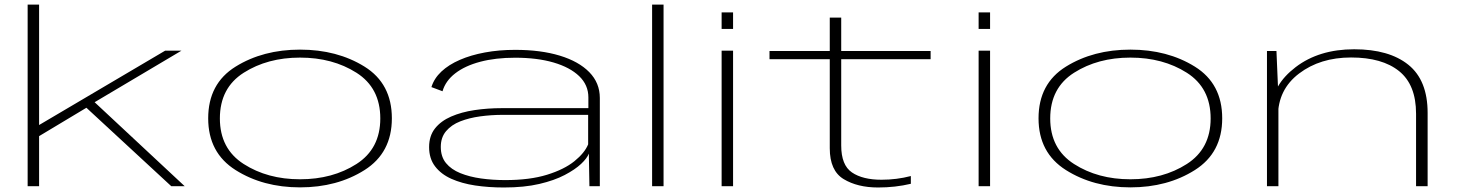

<svg xmlns="http://www.w3.org/2000/svg" viewBox="-20 -805 6300 830"><path d="M351 -341.5 720.5 0H778.5L386 -366ZM99.5 0H149V-216.5L356.5 -341L385.5 -361L764.5 -586H694L149 -264.5V-785H99.5Z M1277 5Q1437.5 5 1555.8 -69.8Q1674 -144.5 1674 -293.5Q1674 -443.5 1555.8 -517Q1437.5 -590.5 1277 -590.5Q1117 -590.5 998.5 -517Q880 -443.5 880 -293.5Q880 -144.5 998.5 -69.8Q1117 5 1277 5ZM1277 -30Q1136.5 -30 1033.5 -96Q930.5 -162 930.5 -293Q930.5 -425 1033.5 -490.5Q1136.5 -556 1277 -556Q1418 -556 1521 -490.5Q1624 -425 1624 -293Q1624 -162 1521 -96Q1418 -30 1277 -30Z M2158 5.5Q2246.5 5.5 2311.5 -9.8Q2376.5 -25 2421.2 -48.5Q2466 -72 2492 -96.5Q2518 -121 2525.5 -141L2528 0H2573V-381.5Q2573 -446.5 2527.5 -493Q2482 -539.5 2399.8 -564.5Q2317.5 -589.5 2207 -589.5Q2137 -589.5 2076.2 -578.2Q2015.5 -567 1967.8 -546.2Q1920 -525.5 1888.2 -495.8Q1856.5 -466 1845 -428.5L1893 -410.5Q1906 -455.5 1948 -488Q1990 -520.5 2056 -538Q2122 -555.5 2207 -555.5Q2302 -555.5 2373 -534.8Q2444 -514 2483.8 -475.8Q2523.5 -437.5 2523.5 -384V-337.5H2150Q2088 -337.5 2031.2 -329Q1974.5 -320.5 1930.2 -301.2Q1886 -282 1860.5 -249.8Q1835 -217.5 1835 -169Q1835 -119.5 1860.8 -85.8Q1886.5 -52 1931.2 -32Q1976 -12 2034 -3.2Q2092 5.5 2158 5.5ZM2164.5 -26.5Q2109.5 -26.5 2059.5 -33.5Q2009.5 -40.5 1970 -56.5Q1930.5 -72.5 1908 -100Q1885.5 -127.5 1885.5 -170Q1885.5 -211 1908.5 -238.2Q1931.5 -265.5 1970 -280.5Q2008.5 -295.5 2056.2 -302Q2104 -308.5 2153.5 -308.5H2522.5V-181Q2507.5 -144 2463.2 -108.2Q2419 -72.5 2344.5 -49.5Q2270 -26.5 2164.5 -26.5Z M2799 0H2848.5V-785H2799Z M3099.5 0H3149V-586H3099.5ZM3099.5 -751.5V-680H3149V-751.5Z M3776 5.5Q3850.5 5.5 3917.5 -10.5V-44Q3856 -28 3790.5 -28Q3709.5 -28 3663 -59.5Q3616.5 -91 3616.5 -176V-549H4003V-584.5H3616.5V-729H3567V-584.5H3306.5V-549H3567V-164Q3567 -67 3627 -30.8Q3687 5.5 3776 5.5Z M4210.5 0H4260V-586H4210.5ZM4210.5 -751.5V-680H4260V-751.5Z M4866.5 5Q5027 5 5145.2 -69.8Q5263.5 -144.5 5263.5 -293.5Q5263.5 -443.5 5145.2 -517Q5027 -590.5 4866.5 -590.5Q4706.5 -590.5 4588 -517Q4469.5 -443.5 4469.5 -293.5Q4469.5 -144.5 4588 -69.8Q4706.5 5 4866.5 5ZM4866.5 -30Q4726 -30 4623 -96Q4520 -162 4520 -293Q4520 -425 4623 -490.5Q4726 -556 4866.5 -556Q5007.5 -556 5110.5 -490.5Q5213.5 -425 5213.5 -293Q5213.5 -162 5110.5 -96Q5007.5 -30 4866.5 -30Z M5457 0H5506.5V-385.5L5498 -584.5H5457ZM6101.5 0H6151.5V-317Q6151.5 -458 6068.2 -525Q5985 -592 5834 -592Q5682 -592 5581 -514.8Q5480 -437.5 5480 -339L5504.5 -301.5Q5504.5 -418 5595.8 -487.2Q5687 -556.5 5820.5 -556.5Q5955 -556.5 6028.2 -497.5Q6101.5 -438.5 6101.5 -313.5Z"/></svg>

Font: Anybody ExtraExpanded ExtraLight
Style: Regular
Weight: 250
Width: 8
Version: Version 1.113;gftools[0.9.25]